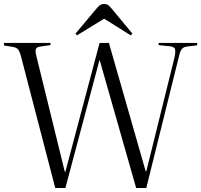

<svg xmlns="http://www.w3.org/2000/svg" viewBox="-23 -946 1012 966"><path d="M255 0 83 -661Q77 -685 68.5 -696.5Q60 -708 36 -711L-3 -717V-730H231V-719L181 -712Q163 -710 158 -700.5Q153 -691 160 -664L303 -82H306L478 -730H525L710 -84H713L856 -661Q860 -680 858.5 -695Q857 -710 833 -713L775 -719V-730H969V-718L919 -712Q901 -710 892 -699.5Q883 -689 877 -661L713 0H662L479 -642H477L306 0ZM364 -768 357 -777 466 -907Q473 -915 481 -920.5Q489 -926 501 -926Q513 -926 521 -920.5Q529 -915 541 -900L643 -777L635 -768L501 -852Z"/></svg>

Font: Literata 72pt Light
Style: Regular
Weight: 300
Designer: Latin by Veronika Burian and Jose Scaglione. Greek by Irene Vlachou. Cyrillic by Vera Evstafieva.
Foundry: TypeTogether
Version: Version 3.002